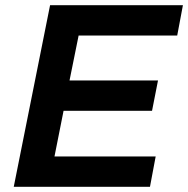

<svg xmlns="http://www.w3.org/2000/svg" viewBox="-20 -720 725 740"><path d="M663 -583H283L248 -410H589L566 -293H225L190 -117H580L558 0H33L173 -700H685Z"/></svg>

Font: Gontserrat Medium
Style: Italic
Weight: 500
Italic angle: -11.3°
Designer: Julieta Ulanovsky
Foundry: Julieta Ulanovsky
Version: Version 6.001